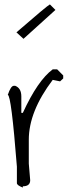

<svg xmlns="http://www.w3.org/2000/svg" viewBox="-20 -848 323 866"><path d="M217.8 -535.2H237.8L265.1 -507.8V-494.1L251 -481L217.8 -487.8Q109.9 -345.2 109.9 -217.8V-109.9L116.2 -35.2Q116.2 -7.8 83 -7.8V-2Q56.2 -12.2 56.2 -22V-96.2Q30.8 -419.9 15.1 -419.9Q28.8 -460.9 42 -460.9H48.8Q76.2 -450.2 76.2 -413.1V-338.9H83Q149.9 -484.9 217.8 -535.2ZM85.9 -672.9 54.2 -702.1Q193.8 -823.2 205.1 -828.1L230 -803.2Z"/></svg>

Font: Loved by the King
Style: Regular
Weight: 400
Designer: Kimberly Geswein
Foundry: Kimberly Geswein
Version: Version 1.002 2006